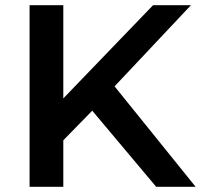

<svg xmlns="http://www.w3.org/2000/svg" viewBox="-20 -720 774 740"><path d="M210 -165 203 -319 570 -700H716L411 -376L339 -297ZM94 0V-700H224V0ZM582 0 314 -319 400 -414 734 0Z"/></svg>

Font: MOST Montserrat SemiBold
Style: Regular
Weight: 600
Designer: Julieta Ulanovsky
Foundry: Julieta Ulanovsky
Version: Version 8.000;March 11, 2024;FontCreator 15.0.0.2926 64-bit